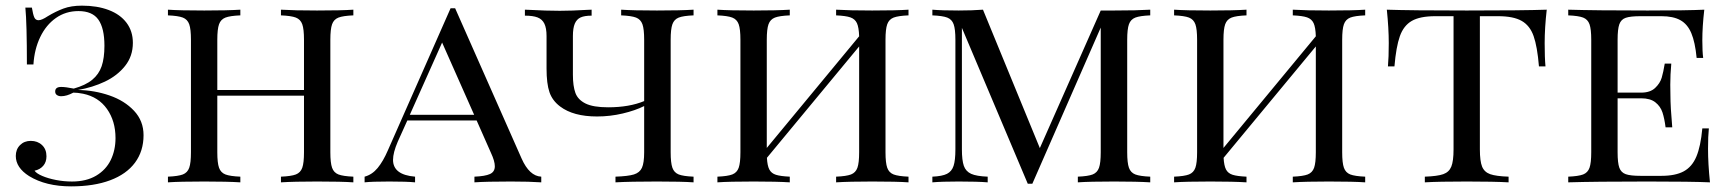

<svg xmlns="http://www.w3.org/2000/svg" viewBox="-20 -642 6095 676"><path d="M447.8 -491.2Q447.8 -444.3 420.4 -409.9Q393.1 -375.5 349.4 -354.7Q305.7 -334 254.4 -325.2Q312.5 -324.2 365.5 -305.9Q418.5 -287.6 451.9 -252Q485.4 -216.3 485.4 -166Q485.4 -109.9 455.3 -69.3Q425.3 -28.8 367.9 -7.3Q310.5 14.2 230.5 14.2Q141.6 14.2 82.5 -22Q35.6 -51.8 35.6 -92.8Q35.6 -116.2 50.5 -131.1Q65.4 -146 88.4 -146Q112.3 -146 127.9 -131.3Q143.6 -116.7 143.6 -91.8Q143.6 -71.3 132.1 -58.1Q120.6 -44.9 101.6 -41Q108.4 -31.2 128.9 -22.5Q149.4 -13.7 177.2 -8.3Q205.1 -2.9 233.4 -2.9Q283.7 -2.9 318.4 -23.4Q353 -43.9 369.9 -78.6Q386.7 -113.3 386.7 -155.8Q386.7 -215.8 356.7 -258.3Q326.7 -300.8 272.5 -312Q252.9 -315.9 238.3 -315.9Q214.8 -303.2 195.3 -303.2Q186.5 -303.2 180.4 -307.4Q174.3 -311.5 174.3 -319.8Q174.3 -335.9 195.3 -335.9Q211.4 -335.9 239.7 -330.1Q281.2 -341.8 304.7 -361.1Q328.1 -380.4 337.9 -408.9Q347.7 -437.5 347.7 -481Q347.7 -542.5 326.4 -572.8Q305.2 -603 256.3 -603Q211.4 -603 176.8 -578.6Q142.1 -554.2 121.6 -511.5Q101.1 -468.8 97.7 -415H74.7Q74.7 -560.1 69.3 -615.2H92.3Q96.2 -591.3 100.6 -581.1Q105 -570.8 115.7 -570.8Q127 -570.8 148.4 -585Q175.8 -601.6 203.1 -611.8Q230.5 -622.1 268.6 -622.1Q322.3 -622.1 362.8 -606.7Q403.3 -591.3 425.5 -561.8Q447.8 -532.2 447.8 -491.2Z M571.8 0ZM1143.1 -502V-106Q1143.1 -68.4 1149.2 -51.3Q1155.3 -34.2 1171.6 -27.8Q1188 -21.5 1224.1 -20V0Q1182.6 -2.9 1096.2 -2.9Q1016.1 -2.9 969.2 0V-20Q1005.4 -21.5 1021.7 -27.8Q1038.1 -34.2 1044.2 -51.3Q1050.3 -68.4 1050.3 -106V-305.2H745.1V-106Q745.1 -68.4 751.2 -51.3Q757.3 -34.2 773.7 -27.8Q790 -21.5 826.2 -20V0Q780.3 -2.9 699.2 -2.9Q613.3 -2.9 571.3 0V-20Q607.4 -21.5 623.8 -27.8Q640.1 -34.2 646.2 -51.3Q652.3 -68.4 652.3 -106V-502Q652.3 -539.6 646.2 -556.6Q640.1 -573.7 623.8 -580.1Q607.4 -586.4 571.3 -587.9V-607.9Q612.8 -605 699.2 -605Q780.3 -605 826.2 -607.9V-587.9Q790 -586.4 773.7 -580.1Q757.3 -573.7 751.2 -556.6Q745.1 -539.6 745.1 -502V-325.2H1050.3V-502Q1050.3 -539.6 1044.2 -556.6Q1038.1 -573.7 1021.7 -580.1Q1005.4 -586.4 969.2 -587.9V-607.9Q1016.1 -605 1096.2 -605Q1182.6 -605 1224.1 -607.9V-587.9Q1188 -586.4 1171.6 -580.1Q1155.3 -573.7 1149.2 -556.6Q1143.1 -539.6 1143.1 -502Z M1266.6 0ZM1885.7 -20V0Q1844.7 -2.9 1778.8 -2.9Q1692.9 -2.9 1650.4 0V-20Q1688 -21.5 1705.1 -29.3Q1722.2 -37.1 1722.2 -56.6Q1722.2 -74.7 1708.5 -104L1658.2 -217.8H1414.1L1380.4 -143.1Q1363.8 -104.5 1363.8 -79.1Q1363.8 -26.4 1441.4 -20V0Q1411.6 -2.9 1350.6 -2.9Q1289.6 -2.9 1263.7 0V-20Q1290 -26.9 1309.6 -50.5Q1329.1 -74.2 1345.7 -112.8L1566.4 -612.8H1582.5L1816.4 -84Q1843.8 -22 1885.7 -20ZM1536.6 -492.2 1422.9 -237.8H1649.4Z M2341.3 -502V-106Q2341.3 -68.4 2347.4 -51.3Q2353.5 -34.2 2369.6 -27.8Q2385.7 -21.5 2421.9 -20V0Q2380.4 -2.9 2293 -2.9Q2199.7 -2.9 2147 0V-20Q2191.4 -21.5 2211.9 -27.8Q2232.4 -34.2 2240.2 -51.3Q2248 -68.4 2248 -106V-268.6Q2216.8 -252.9 2172.4 -242.4Q2127.9 -231.9 2082 -231.9Q1998.5 -231.9 1952.1 -267.1Q1924.8 -287.6 1914.6 -317.4Q1904.3 -347.2 1904.3 -400.9V-515.1Q1904.3 -543 1896.7 -558.6Q1889.2 -574.2 1872.8 -580.6Q1856.4 -586.9 1828.1 -586.9V-607.9L1841.3 -607.4Q1903.8 -604 1951.2 -604Q1992.2 -604 2049.3 -607.4L2063 -607.9V-586.9Q2038.1 -586.9 2024.2 -580.6Q2010.3 -574.2 2003.7 -558.6Q1997.1 -543 1997.1 -515.1V-378.9Q1997.1 -338.9 2005.9 -314.9Q2014.6 -291 2041.5 -277.6Q2068.4 -264.2 2121.1 -264.2Q2195.3 -264.2 2248 -286.1V-502Q2248 -539.6 2241.9 -556.6Q2235.8 -573.7 2219.5 -580.1Q2203.1 -586.4 2167 -587.9V-607.9Q2209.5 -605 2293 -605Q2376 -605 2421.9 -607.9V-587.9Q2385.7 -586.4 2369.6 -580.1Q2353.5 -573.7 2347.4 -556.6Q2341.3 -539.6 2341.3 -502Z M3097.7 -502V-106Q3097.7 -68.4 3103.8 -51.3Q3109.9 -34.2 3126.2 -27.8Q3142.6 -21.5 3178.7 -20V0Q3137.2 -2.9 3050.8 -2.9Q2970.7 -2.9 2923.8 0V-20Q2960 -21.5 2976.3 -27.8Q2992.7 -34.2 2998.8 -51.3Q3004.9 -68.4 3004.9 -106V-478.5L2680.2 -86.4Q2681.6 -58.6 2688.7 -45.2Q2695.8 -31.7 2711.9 -26.6Q2728 -21.5 2760.7 -20V0Q2714.4 -2.9 2633.8 -2.9Q2547.4 -2.9 2505.9 0V-20Q2542 -21.5 2558.3 -27.8Q2574.7 -34.2 2580.8 -51.3Q2586.9 -68.4 2586.9 -106V-502Q2586.9 -539.6 2580.8 -556.6Q2574.7 -573.7 2558.3 -580.1Q2542 -586.4 2505.9 -587.9V-607.9Q2547.4 -605 2633.8 -605Q2714.4 -605 2760.7 -607.9V-587.9Q2724.6 -586.4 2708.3 -580.1Q2691.9 -573.7 2685.8 -556.6Q2679.7 -539.6 2679.7 -502V-121.1L3004.9 -514.2Q3003.9 -545.9 2997.1 -560.5Q2990.2 -575.2 2974.1 -580.8Q2958 -586.4 2923.8 -587.9V-607.9Q2970.7 -605 3050.8 -605Q3136.7 -605 3178.7 -607.9V-587.9Q3142.6 -586.4 3126.2 -580.1Q3109.9 -573.7 3103.8 -556.6Q3097.7 -539.6 3097.7 -502Z M3263.2 0ZM3948.7 -502V-106Q3948.7 -68.4 3954.8 -51.3Q3960.9 -34.2 3977.3 -27.8Q3993.7 -21.5 4029.8 -20V0Q3982.9 -2.9 3902.8 -2.9Q3816.9 -2.9 3774.9 0V-20Q3811 -21.5 3827.1 -27.8Q3843.3 -34.2 3849.4 -51.3Q3855.5 -68.4 3855.5 -106V-544.9L3614.7 4.9H3598.6L3366.7 -543.9V-116.2Q3366.7 -77.6 3373.5 -58.1Q3380.4 -38.6 3399.2 -30Q3418 -21.5 3457.5 -20V0Q3421.9 -2.9 3355.5 -2.9Q3295.9 -2.9 3262.7 0V-20Q3297.4 -21.5 3314.2 -30Q3331.1 -38.6 3337.4 -58.1Q3343.8 -77.6 3343.8 -116.2V-502Q3343.8 -539.6 3337.6 -556.6Q3331.5 -573.7 3315.2 -580.1Q3298.8 -586.4 3262.7 -587.9V-607.9Q3295.4 -605 3355.5 -605Q3402.8 -605 3440.9 -607.9L3641.1 -120.6L3855.5 -605H3902.8Q3982.9 -605 4029.8 -607.9V-587.9Q3993.7 -586.4 3977.3 -580.1Q3960.9 -573.7 3954.8 -556.6Q3948.7 -539.6 3948.7 -502Z M4705.6 -502V-106Q4705.6 -68.4 4711.7 -51.3Q4717.8 -34.2 4734.1 -27.8Q4750.5 -21.5 4786.6 -20V0Q4745.1 -2.9 4658.7 -2.9Q4578.6 -2.9 4531.7 0V-20Q4567.9 -21.5 4584.2 -27.8Q4600.6 -34.2 4606.7 -51.3Q4612.8 -68.4 4612.8 -106V-478.5L4288.1 -86.4Q4289.6 -58.6 4296.6 -45.2Q4303.7 -31.7 4319.8 -26.6Q4335.9 -21.5 4368.7 -20V0Q4322.3 -2.9 4241.7 -2.9Q4155.3 -2.9 4113.8 0V-20Q4149.9 -21.5 4166.3 -27.8Q4182.6 -34.2 4188.7 -51.3Q4194.8 -68.4 4194.8 -106V-502Q4194.8 -539.6 4188.7 -556.6Q4182.6 -573.7 4166.3 -580.1Q4149.9 -586.4 4113.8 -587.9V-607.9Q4155.3 -605 4241.7 -605Q4322.3 -605 4368.7 -607.9V-587.9Q4332.5 -586.4 4316.2 -580.1Q4299.8 -573.7 4293.7 -556.6Q4287.6 -539.6 4287.6 -502V-121.1L4612.8 -514.2Q4611.8 -545.9 4605 -560.5Q4598.1 -575.2 4582 -580.8Q4565.9 -586.4 4531.7 -587.9V-607.9Q4578.6 -605 4658.7 -605Q4744.6 -605 4786.6 -607.9V-587.9Q4750.5 -586.4 4734.1 -580.1Q4717.8 -573.7 4711.7 -556.6Q4705.6 -539.6 4705.6 -502Z M4863.3 0ZM5418.5 -490.2Q5418.5 -438.5 5421.4 -408.2H5398.4Q5392.6 -478 5379.6 -514.9Q5366.7 -551.8 5337.6 -568.4Q5308.6 -585 5254.4 -585H5190.4V-116.2Q5190.4 -74.7 5198.2 -55.4Q5206.1 -36.1 5226.6 -28.8Q5247.1 -21.5 5291.5 -20V0Q5239.7 -2.9 5144.5 -2.9Q5044.9 -2.9 4996.6 0V-20Q5041 -21.5 5061.5 -28.8Q5082 -36.1 5089.8 -55.4Q5097.7 -74.7 5097.7 -116.2V-585H5033.7Q4979.5 -585 4950.7 -568.4Q4921.9 -551.8 4908.7 -514.6Q4895.5 -477.5 4889.6 -408.2H4866.7Q4869.6 -439.9 4869.6 -490.2Q4869.6 -542.5 4862.8 -607.9Q4945.8 -605 5144.5 -605Q5342.8 -605 5425.8 -607.9Q5418.5 -543.9 5418.5 -490.2Z M5502 0ZM6000.5 0Q5935.5 -2.9 5781.2 -2.9Q5596.7 -2.9 5501.5 0V-20Q5537.6 -21.5 5554 -27.8Q5570.3 -34.2 5576.4 -51.3Q5582.5 -68.4 5582.5 -106V-502Q5582.5 -539.6 5576.4 -556.6Q5570.3 -573.7 5554 -580.1Q5537.6 -586.4 5501.5 -587.9V-607.9Q5596.7 -605 5781.2 -605Q5921.4 -605 5980.5 -607.9Q5973.6 -547.9 5973.6 -500Q5973.6 -460.9 5976.6 -438H5953.6Q5948.2 -493.7 5934.8 -525.4Q5921.4 -557.1 5896.2 -571Q5871.1 -585 5829.6 -585H5756.3Q5720.2 -585 5703.9 -579.3Q5687.5 -573.7 5681.4 -556.6Q5675.3 -539.6 5675.3 -502V-315.9H5758.3Q5790 -315.9 5807.4 -332.3Q5824.7 -348.6 5830.6 -368.4Q5836.4 -388.2 5841.3 -418H5864.3Q5860.8 -378.9 5860.8 -343.8L5861.3 -306.2Q5861.3 -266.1 5867.7 -193.8H5844.2Q5840.3 -224.6 5833.3 -246.1Q5826.2 -267.6 5808.3 -281.7Q5790.5 -295.9 5758.3 -295.9H5675.3V-106Q5675.3 -68.4 5681.4 -51.5Q5687.5 -34.7 5703.9 -28.8Q5720.2 -22.9 5756.3 -22.9H5829.6Q5878.9 -22.9 5908.2 -38.8Q5937.5 -54.7 5952.6 -90.6Q5967.8 -126.5 5973.6 -189.9H5996.6Q5993.7 -163.1 5993.7 -118.2Q5993.7 -65.4 6000.5 0Z"/></svg>

Font: Playfair Display SC
Style: Regular
Weight: 400
Designer: Claus Eggers Sørensen
Foundry: Claus Eggers Sørensen
Version: Version 1.004;PS 001.004;hotconv 1.0.70;makeotf.lib2.5.58329